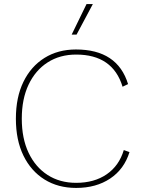

<svg xmlns="http://www.w3.org/2000/svg" viewBox="-20 -913 696 943"><path d="M616 -166Q590 -82 521 -36Q452 10 354 10Q265 10 198.5 -31.5Q132 -73 95 -149Q58 -225 58 -330Q58 -435 95 -511Q132 -587 198.5 -628.5Q265 -670 353 -670Q557 -670 609 -500L582 -487Q534 -645 354 -645Q274 -645 214 -606.5Q154 -568 120.5 -497.5Q87 -427 87 -330Q87 -233 120.5 -162.5Q154 -92 214 -53.5Q274 -15 354 -15Q443 -15 504 -57Q565 -99 588 -176ZM405 -893H436L356 -743H332Z"/></svg>

Font: Work Sans ExtraLight
Style: Regular
Weight: 200
Designer: Wei Huang
Foundry: Wei Huang
Version: Version 2.010; ttfautohint (v1.8.3)